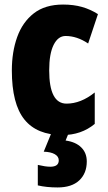

<svg xmlns="http://www.w3.org/2000/svg" viewBox="-20 -583 473 843"><path d="M254 10Q142 10 87 -58.5Q32 -127 32 -274Q32 -355 55.5 -420.5Q79 -486 128.5 -524.5Q178 -563 257 -563Q303 -563 340 -552.5Q377 -542 410 -521L367 -392Q318 -425 268 -425Q235 -425 215.5 -386Q196 -347 196 -274Q196 -128 272 -128Q335 -128 396 -177V-39Q337 10 254 10ZM361 126Q361 178 328 209Q295 240 233 240Q184 240 146 231V141Q163 145 176.5 147Q190 149 201 149Q238 149 238 121Q238 104 220.5 94Q203 84 172 83L206 0H282L268 34Q312 40 336.5 64Q361 88 361 126Z"/></svg>

Font: Noto Sans Lao UI ExtCond Blk
Style: Regular
Weight: 900
Width: 2
Designer: Monotype Design Team
Foundry: Monotype Imaging Inc.
Version: Version 2.000; ttfautohint (v1.8.4.7-5d5b)